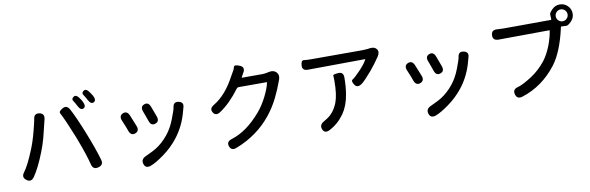

<svg xmlns="http://www.w3.org/2000/svg" viewBox="-57 -1377 6114 1990"><g transform="rotate(-10 3000.0 -382.0)"><path d="M189 -25Q154 25 108 -9Q61 -43 98 -91Q143 -149 207 -305Q241 -387 267 -488Q294 -592 297 -614Q303 -675 360 -665Q416 -655 402 -595L369 -460Q362 -430 354 -401Q335 -331 308 -264Q249 -113 189 -25ZM866 -8Q808 8 794 -51Q768 -155 710 -308Q700 -336 689 -363L640 -481Q629 -508 617 -535Q586 -604 573 -626.5Q560 -649 607 -675Q653 -701 682 -648Q730 -560 805 -371Q873 -200 907 -81Q924 -23 866 -8ZM820 -636Q788 -620 761 -674Q744 -708 728 -731Q712 -754 740 -773Q768 -793 802 -743Q816 -723 825 -705Q851 -652 820 -636ZM935 -680Q904 -663 876 -717Q858 -752 842 -774.5Q826 -797 853 -816Q881 -836 915 -786Q934 -758 939 -749Q967 -696 935 -680Z M1405 70Q1348 91 1331 41Q1314 -10 1366 -35L1437 -69Q1462 -81 1486 -96Q1555 -139 1615 -213Q1667 -277 1702 -368.5Q1737 -460 1740 -483Q1747 -544 1802 -532Q1858 -520 1841 -466Q1839 -461 1832 -433Q1793 -278 1699 -159Q1633 -75 1542 -10Q1460 49 1405 70ZM1304 -288Q1257 -270 1236 -326L1223 -362Q1213 -389 1201 -416L1191 -440Q1167 -495 1213 -515Q1259 -534 1282 -478L1329 -362Q1351 -307 1304 -288ZM1526 -351Q1479 -334 1460 -392L1452 -415Q1443 -443 1432 -470L1423 -494Q1400 -550 1446 -568Q1492 -586 1513 -529L1552 -424Q1573 -367 1526 -351Z M2310 42Q2254 64 2236 13Q2218 -38 2276 -56Q2439 -105 2588 -279Q2641 -340 2685 -427Q2726 -508 2739 -569Q2740 -574 2735 -574H2443Q2428 -574 2419 -562Q2316 -424 2209 -353Q2159 -319 2131 -362Q2104 -406 2156 -437Q2288 -515 2385 -699Q2400 -726 2416 -753Q2423 -764 2429.5 -788.5Q2436 -813 2491 -790Q2547 -767 2515 -713L2490 -668Q2487 -664 2492 -664H2700Q2727 -664 2753 -669L2781 -675Q2830 -684 2857 -654Q2884 -624 2867 -576Q2833 -482 2792 -398Q2743 -300 2680 -223Q2536 -45 2310 42Z M3293 28Q3239 56 3218 8Q3198 -40 3247 -69Q3264 -79 3289 -95Q3363 -143 3401 -243Q3430 -323 3430 -463Q3430 -508 3428 -521Q3426 -534 3482 -538Q3538 -543 3538 -481Q3538 -387 3524 -305Q3505 -189 3449 -109Q3385 -19 3293 28ZM3702 -385Q3652 -350 3625 -392Q3597 -435 3620 -448Q3643 -461 3705 -526Q3761 -585 3783 -628Q3785 -632 3780 -632L3181 -627Q3119 -626 3123 -681Q3126 -736 3156 -732Q3186 -728 3237 -728H3768Q3796 -728 3824 -731L3851 -735Q3902 -741 3923 -710Q3944 -679 3915 -635Q3870 -567 3811 -497Q3737 -410 3702 -385Z M4405 70Q4348 91 4331 41Q4314 -10 4366 -35L4437 -69Q4462 -81 4486 -96Q4555 -139 4615 -213Q4667 -277 4702 -368.5Q4737 -460 4740 -483Q4747 -544 4802 -532Q4858 -520 4841 -466Q4839 -461 4832 -433Q4793 -278 4699 -159Q4633 -75 4542 -10Q4460 49 4405 70ZM4304 -288Q4257 -270 4236 -326L4223 -362Q4213 -389 4201 -416L4191 -440Q4167 -495 4213 -515Q4259 -534 4282 -478L4329 -362Q4351 -307 4304 -288ZM4526 -351Q4479 -334 4460 -392L4452 -415Q4443 -443 4432 -470L4423 -494Q4400 -550 4446 -568Q4492 -586 4513 -529L4552 -424Q4573 -367 4526 -351Z M5321 34Q5263 52 5248 -3Q5233 -57 5291 -72Q5341 -84 5441 -148Q5526 -203 5594 -288Q5642 -350 5677 -440Q5707 -520 5718 -590Q5719 -595 5714 -595L5180 -591Q5119 -591 5121 -647Q5123 -703 5183 -699L5198 -698Q5227 -696 5256 -696L5750 -698Q5755 -698 5754 -703Q5752 -725 5752 -757Q5752 -772 5785.5 -806Q5819 -840 5867 -840Q5915 -840 5949 -806Q5983 -772 5983 -724.5Q5983 -677 5949 -643.5Q5915 -610 5899 -610Q5867 -610 5845 -612Q5840 -613 5839 -607L5836 -594Q5782 -354 5686 -227Q5537 -34 5321 34ZM5867.5 -663Q5893 -663 5911.5 -681.5Q5930 -700 5930 -725.5Q5930 -751 5911.5 -769.5Q5893 -788 5867.5 -788Q5842 -788 5823.5 -769.5Q5805 -751 5805 -725.5Q5805 -700 5823.5 -681.5Q5842 -663 5867.5 -663Z"/></g></svg>

Font: Resource Han Rounded CN Medium
Style: Regular
Weight: 500
Designer: Cyano Hao (round all glyphs); Ryoko NISHIZUKA 西塚涼子 (kana, bopomofo & ideographs); Paul D. Hunt (Latin, Greek & Cyrillic)
Foundry: Cyano Hao
Version: 0.990